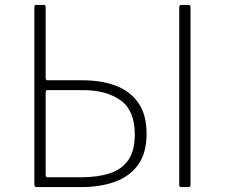

<svg xmlns="http://www.w3.org/2000/svg" viewBox="-20 -762 916 782"><path d="M577 -217Q577 -139 543 -91.5Q509 -44 449 -22Q389 0 311 0H129Q120 0 120 -10V-734Q120 -738 122 -740Q124 -742 128 -742H158Q166 -742 166 -733V-444Q166 -435 174 -435H317Q393 -435 451.5 -413Q510 -391 543.5 -343Q577 -295 577 -217ZM529 -214Q529 -312 471 -353.5Q413 -395 317 -395H173Q166 -395 166 -385V-48Q166 -40 175 -40H310Q378 -40 427 -56Q476 -72 502.5 -110Q529 -148 529 -214ZM719 -742H747Q756 -742 756 -732V-12Q756 -5 754 -2.5Q752 0 744 0H721Q714 0 712 -2Q710 -4 710 -10V-732Q710 -742 719 -742Z"/></svg>

Font: Libre Franklin Thin
Style: Regular
Weight: 100
Designer: Pablo Impallari, Rodrigo Fuenzalida, Nhung Nguyen
Foundry: Impallari Type
Version: Version 3.000